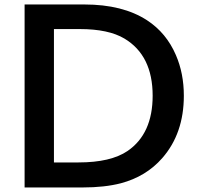

<svg xmlns="http://www.w3.org/2000/svg" viewBox="-20 -805 890 850"><path d="M88.9 -785.2H353.5Q523.4 -785.2 630.9 -715.3Q716.8 -659.2 758.8 -561Q793.9 -480 793.9 -381.3Q793.9 -214.4 698.7 -105.5Q627 -23.4 515.1 6.3Q443.4 24.9 345.7 24.9H88.9ZM218.8 -676.3V-85.9H327.6Q470.2 -85.9 544.9 -136.7Q655.8 -212.9 655.8 -381.3Q655.8 -559.6 530.8 -634.3Q460.4 -676.3 333.5 -676.3Z"/></svg>

Font: FORM UDPGothic
Style: Bold
Weight: 700
Foundry: Pronama LLC
Version: Version 1.051